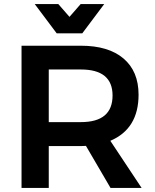

<svg xmlns="http://www.w3.org/2000/svg" viewBox="-20 -925 763 945"><path d="M385 -761H259L151 -905H267L322 -842L377 -905H493ZM677 0H524L403 -207Q395 -206 378 -206H220V0H86V-700H378Q514 -700 588 -637Q662 -574 662 -459Q662 -291 523 -232ZM220 -583V-324H378Q534 -324 534 -455Q534 -583 378 -583Z"/></svg>

Font: Montserrat arm Medium
Style: Regular
Weight: 500
Designer: Julieta Ulanovsky
Foundry: Julieta Ulanovsky
Version: Version 6.000;PS 006.000;hotconv 1.0.88;makeotf.lib2.5.64775